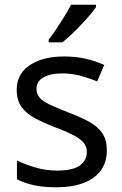

<svg xmlns="http://www.w3.org/2000/svg" viewBox="-20 -786 519 816"><path d="M434 -148Q434 -96 408 -61Q382 -26 334 -8Q286 10 220 10Q164 10 123.5 1Q83 -8 52 -24V-104Q84 -88 129.5 -74.5Q175 -61 222 -61Q289 -61 319 -82.5Q349 -104 349 -140Q349 -160 338 -176Q327 -192 298.5 -208Q270 -224 217 -244Q165 -264 128 -284Q91 -304 71 -332Q51 -360 51 -404Q51 -472 106.5 -509Q162 -546 252 -546Q301 -546 343.5 -536.5Q386 -527 423 -510L393 -440Q359 -454 322 -464Q285 -474 246 -474Q192 -474 163.5 -456.5Q135 -439 135 -409Q135 -387 148 -371.5Q161 -356 191.5 -341.5Q222 -327 273 -307Q324 -288 360 -268Q396 -248 415 -219.5Q434 -191 434 -148ZM388 -756Q379 -742 362 -722Q345 -702 324.5 -680.5Q304 -659 283.5 -639.5Q263 -620 245 -606H187V-618Q202 -637 219.5 -663Q237 -689 254 -716.5Q271 -744 282 -766H388Z"/></svg>

Font: Noto Sans Thai
Style: Regular
Weight: 400
Designer: Monotype Design Team
Foundry: Monotype Imaging Inc.
Version: Version 2.001